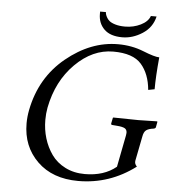

<svg xmlns="http://www.w3.org/2000/svg" viewBox="-56 -857 818 918"><g transform="rotate(5 353.0 -398.0)"><path d="M486.8 -658.2Q552.7 -658.2 609.4 -635.5Q666 -612.8 688 -612.8Q679.2 -520 679.2 -459L648.9 -453.1Q642.1 -529.3 602.1 -575.2Q562 -621.1 466.8 -621.1Q367.7 -621.1 284.9 -538.6Q202.1 -456.1 176.8 -327.1Q171.4 -297.9 171.4 -267.6Q171.4 -221.7 184.1 -179.7Q196.8 -137.7 221.4 -102.8Q246.1 -67.9 287.6 -46.9Q329.1 -25.9 381.8 -25.9Q473.6 -25.9 532.2 -74.2L562 -227.1Q563.5 -234.4 563.5 -239.7Q563.5 -254.9 552.7 -261Q542 -267.1 517.1 -269L493.2 -271Q485.4 -271 486.8 -278.8L492.2 -305.2L494.1 -307.1Q584 -305.2 615 -305.2Q646 -305.2 704.1 -307.1L706.1 -305.2L701.2 -278.8Q700.2 -272.9 690.9 -271Q667 -268.1 655.5 -259.5Q644 -251 640.1 -227.1L617.2 -110.8Q614.3 -95.7 627 -83Q503.9 9.8 353 9.8Q229.5 9.8 156.5 -61.5Q83.5 -132.8 83.5 -243.2Q83.5 -274.4 89.8 -307.1Q120.6 -465.3 238.3 -561.8Q356 -658.2 486.8 -658.2ZM502.9 -692.9Q445.8 -692.9 416.5 -721.4Q387.2 -750 387.2 -794.9V-806.2H415Q415 -803.2 416 -798.1Q417 -793 421.9 -783Q426.8 -772.9 436.3 -764.9Q445.8 -756.8 465.3 -751Q484.9 -745.1 512.2 -745.1Q552.2 -745.1 586.7 -762Q621.1 -778.8 630.9 -806.2H658.2Q646 -752.9 599.4 -722.9Q552.7 -692.9 502.9 -692.9Z"/></g></svg>

Font: Linux Libertine
Style: Italic
Weight: 400
Italic angle: -12°
Designer: Philipp H. Poll
Foundry: Philipp H. Poll
Version: Version 5.1.6 ; ttfautohint (v0.9)